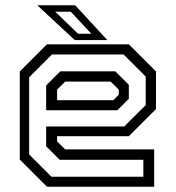

<svg xmlns="http://www.w3.org/2000/svg" viewBox="-20 -708 666 728"><path d="M468.5 -540 571.5 -437V-294.5L468.5 -191.5H196.5V-172L227 -141.5H564.5V0H158L55 -103V-437L158 -540ZM417 -437.5 468.5 -386.5V-333.5L425 -290H155V-384L208.5 -437.5ZM448.5 -501.5H177L90.5 -415V-122.5L175 -38H523.5V-102H206.5L155 -153.5V-228.5H451L532.5 -309.5V-417.5ZM399.5 -398.5H227L196.5 -368V-328H409.5L430.5 -349V-368ZM387 -556H263.5L121.5 -688H265ZM326.5 -580 248.5 -663.5H189.5L276 -580Z"/></svg>

Font: Tourney
Style: Regular
Weight: 400
Designer: Tyler Finck
Foundry: Etcetera Type Co
Version: Version 1.015